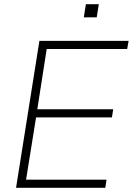

<svg xmlns="http://www.w3.org/2000/svg" viewBox="-20 -901 637 921"><path d="M57 0 169 -705H597L590 -666H204L159 -377H523L517 -338H153L105 -39H491L485 0ZM382 -818 392 -881H454L444 -818Z"/></svg>

Font: Mulish ExtraLight
Style: Italic
Weight: 200
Italic angle: -9°
Designer: Vernon Adams
Foundry: Vernon Adams
Version: Version 3.603